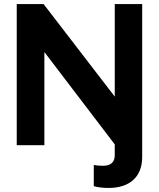

<svg xmlns="http://www.w3.org/2000/svg" viewBox="-20 -720 789 952"><path d="M517 212Q499 212 478 209.5Q457 207 445 203V98Q465 102 490 102Q549 102 549 49V-4L200 -462V0H63V-700H196L549 -241V-700H685V58Q685 132 641 172Q597 212 517 212Z"/></svg>

Font: Red Hat Display
Style: Bold
Weight: 700
Designer: Pentagram, MCKL
Foundry: Pentagram, MCKL
Version: Version 1.023; ttfautohint (v1.8.3)